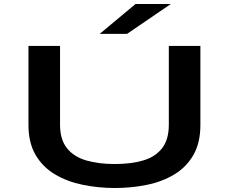

<svg xmlns="http://www.w3.org/2000/svg" viewBox="-20 -930 1140 961"><path d="M554.5 11Q472.5 11 395 -4.8Q317.5 -20.5 256 -56.8Q194.5 -93 158.5 -154Q122.5 -215 122.5 -304.5V-700H280.5V-306Q280.5 -232 314.8 -188.8Q349 -145.5 410.8 -127.2Q472.5 -109 554.5 -109Q637 -109 697.8 -127.2Q758.5 -145.5 791.8 -188.8Q825 -232 825 -306V-700H983V-304.5Q983 -215 947.8 -154Q912.5 -93 852.2 -56.8Q792 -20.5 715 -4.8Q638 11 554.5 11ZM616 -760.5H479L658.5 -910H835Z"/></svg>

Font: Trispace Expanded SemiBold
Style: Regular
Weight: 600
Width: 7
Designer: Tyler Finck
Foundry: Etcetera Type Company
Version: Version 1.210; ttfautohint (v1.8.3)